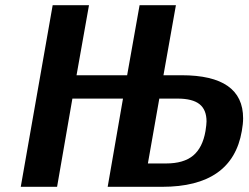

<svg xmlns="http://www.w3.org/2000/svg" viewBox="-20 -720 960 740"><path d="M183 -700H323L275 -430H470L518 -700H658L610 -430H680Q917 -430 917 -264Q917 -243 912 -215Q875 0 605 0H395L454 -340H259L200 0H60ZM620 -90Q688 -90 724.5 -120.5Q761 -151 772 -215Q776 -241 776 -252Q776 -297 749 -318.5Q722 -340 664 -340H594L550 -90Z"/></svg>

Font: Scada
Style: Bold Italic
Weight: 700
Italic angle: -10°
Version: Version 4.000